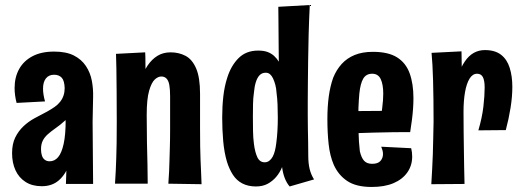

<svg xmlns="http://www.w3.org/2000/svg" viewBox="-20 -731 2058 763"><path d="M242 0 245 -91 237 -381Q236 -411 225 -422.5Q214 -434 195 -434Q174 -434 162.5 -419.5Q151 -405 151 -379Q151 -367 153 -354.5Q155 -342 159 -328L46 -322Q42 -337 40 -352Q38 -367 38 -381Q38 -424 56 -456.5Q74 -489 109 -507.5Q144 -526 195 -526Q243 -526 273.5 -510.5Q304 -495 321.5 -468.5Q339 -442 345 -410Q351 -378 350 -345L348 -247L350 0ZM146 9Q108 9 81.5 -8Q55 -25 41.5 -54.5Q28 -84 28 -122Q28 -159 40.5 -184.5Q53 -210 73 -229Q93 -248 118 -261.5Q143 -275 168 -288Q184 -297 197 -306Q210 -315 219 -326.5Q228 -338 232.5 -351.5Q237 -365 237 -381L288 -352Q284 -317 270 -292.5Q256 -268 237.5 -251Q219 -234 200 -221Q183 -209 170 -197.5Q157 -186 150 -172Q143 -158 143 -138Q143 -124 146.5 -113Q150 -102 158 -96Q166 -90 177 -90Q197 -90 211 -106.5Q225 -123 233 -159.5Q241 -196 241 -255L283 -307Q283 -238 277 -180.5Q271 -123 256 -80.5Q241 -38 214 -14.5Q187 9 146 9Z M781 1 649 -1Q651 -28 652 -49.5Q653 -71 653.5 -93.5Q654 -116 655 -145.5Q656 -175 656 -218Q656 -236 656 -255Q656 -274 656 -296.5Q656 -319 656 -349Q656 -375 653 -392.5Q650 -410 642 -418.5Q634 -427 621 -427Q608 -427 595 -415Q582 -403 572.5 -370Q563 -337 563 -274L521 -256Q521 -300 526 -339.5Q531 -379 540.5 -412.5Q550 -446 566.5 -470.5Q583 -495 605.5 -509Q628 -523 658 -523Q691 -523 717.5 -509Q744 -495 759.5 -459Q775 -423 775 -358Q775 -325 775 -302Q775 -279 775 -260.5Q775 -242 775 -222Q775 -179 775.5 -148.5Q776 -118 777 -95Q778 -72 779 -49.5Q780 -27 781 1ZM437 -1Q439 -28 440 -52Q441 -76 442 -102.5Q443 -129 443.5 -163.5Q444 -198 444 -247Q444 -314 443.5 -367Q443 -420 442.5 -458.5Q442 -497 441 -517L557 -523Q558 -509 558 -474.5Q558 -440 559.5 -388.5Q561 -337 563 -274Q563 -213 564 -165.5Q565 -118 566 -79Q567 -40 567 -1Z M997 10Q966 10 943 -2Q920 -14 905.5 -36.5Q891 -59 882 -88Q871 -125 867 -170.5Q863 -216 863 -264Q863 -308 867.5 -348Q872 -388 883 -422Q898 -470 928 -500Q958 -530 1006 -530Q1028 -530 1043 -524.5Q1058 -519 1069 -509Q1080 -499 1088 -486Q1088 -505 1087.5 -533.5Q1087 -562 1087 -593.5Q1087 -625 1086.5 -654.5Q1086 -684 1086 -704L1211 -711Q1208 -648 1206.5 -592.5Q1205 -537 1204.5 -489Q1204 -441 1203.5 -400.5Q1203 -360 1203 -326Q1203 -297 1203 -270.5Q1203 -244 1203.5 -218.5Q1204 -193 1204.5 -167Q1205 -141 1205 -113Q1205 -82 1210.5 -59.5Q1216 -37 1228 -18L1131 10Q1119 -4 1111.5 -23.5Q1104 -43 1101 -67Q1092 -45 1077.5 -28Q1063 -11 1043.5 -0.5Q1024 10 997 10ZM1032 -86Q1042 -86 1050 -92Q1058 -98 1063.5 -108Q1069 -118 1072.5 -132Q1076 -146 1078 -163Q1081 -185 1082.5 -211Q1084 -237 1084 -262Q1084 -289 1083 -314.5Q1082 -340 1079 -362Q1078 -380 1074 -394.5Q1070 -409 1065 -419.5Q1060 -430 1053 -436Q1046 -442 1036 -442Q1021 -442 1011.5 -432Q1002 -422 996.5 -404Q991 -386 989 -362Q986 -342 985.5 -317.5Q985 -293 985 -267Q985 -237 985.5 -210Q986 -183 989 -160Q993 -127 1002.5 -106.5Q1012 -86 1032 -86Z M1457 12Q1395 12 1359.5 -12Q1324 -36 1306 -77Q1291 -112 1286 -158Q1281 -204 1281 -258Q1281 -307 1286.5 -347.5Q1292 -388 1304 -422Q1317 -454 1338 -477Q1359 -500 1389.5 -512.5Q1420 -525 1462 -525Q1523 -525 1558 -503Q1593 -481 1608 -439.5Q1623 -398 1623 -341Q1623 -321 1621.5 -299.5Q1620 -278 1617 -254.5Q1614 -231 1610 -206L1495 -271Q1497 -288 1499 -303Q1501 -318 1502 -332.5Q1503 -347 1503 -359Q1503 -395 1493 -416.5Q1483 -438 1459 -438Q1435 -438 1423.5 -418.5Q1412 -399 1408 -359Q1407 -347 1406 -333Q1405 -319 1404.5 -303.5Q1404 -288 1404 -271Q1404 -241 1404.5 -215Q1405 -189 1406.5 -168Q1408 -147 1410 -130Q1416 -104 1427 -92Q1438 -80 1459 -80Q1482 -80 1492 -91.5Q1502 -103 1502 -119Q1502 -126 1500 -133.5Q1498 -141 1495 -148L1614 -142Q1616 -134 1617 -125.5Q1618 -117 1618 -109Q1618 -73 1598.5 -45.5Q1579 -18 1543.5 -3Q1508 12 1457 12ZM1316 -198 1313 -289 1587 -291 1610 -206Q1610 -206 1589.5 -206Q1569 -206 1536 -205.5Q1503 -205 1463.5 -204Q1424 -203 1385.5 -201.5Q1347 -200 1316 -198Z M1881 -213Q1896 -264 1901 -307.5Q1906 -351 1906 -383Q1906 -411 1899 -424.5Q1892 -438 1876 -438Q1858 -438 1846 -418.5Q1834 -399 1828 -365Q1822 -331 1822 -287L1777 -245Q1777 -302 1783 -348.5Q1789 -395 1800 -429Q1811 -463 1827 -486.5Q1843 -510 1863 -521Q1883 -532 1907 -532Q1947 -532 1971 -513.5Q1995 -495 2005.5 -461.5Q2016 -428 2016 -386Q2016 -347 2009 -303Q2002 -259 1990 -214ZM1694 1Q1696 -33 1697.5 -61Q1699 -89 1700 -117Q1701 -145 1701.5 -176Q1702 -207 1703 -247Q1703 -294 1702.5 -335.5Q1702 -377 1701 -411.5Q1700 -446 1698.5 -473Q1697 -500 1695 -521L1814 -527Q1815 -498 1815 -464Q1815 -430 1817 -387.5Q1819 -345 1822 -287Q1822 -244 1822.5 -206Q1823 -168 1823.5 -134Q1824 -100 1824.5 -67Q1825 -34 1826 0Z"/></svg>

Font: Truculenta ExtraBold
Style: Regular
Weight: 800
Version: Version 1.002